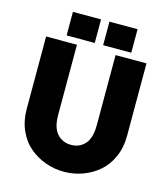

<svg xmlns="http://www.w3.org/2000/svg" viewBox="-127 -975 945 1081"><g transform="rotate(15 345.5 -434.5)"><path d="M53.2 -279.8V-703.1H232.9V-294.9Q232.9 -219.7 264.6 -184.8Q296.4 -149.9 346.2 -149.9Q395.5 -149.9 426.8 -184.8Q458 -219.7 458 -294.9V-703.1H638.2V-279.8Q638.2 -211.9 613.3 -156.2Q588.4 -100.6 547.1 -65.7Q505.9 -30.8 454.1 -12Q402.3 6.8 346.2 6.8Q290 6.8 238 -12Q186 -30.8 144.5 -65.7Q103 -100.6 78.1 -156.2Q53.2 -211.9 53.2 -279.8ZM327.1 -738.8H163.1V-876H327.1ZM540 -738.8H376V-876H540Z"/></g></svg>

Font: LT Superior Black
Style: Regular
Weight: 900
Designer: Daniel Lyons
Foundry: LyonsType
Version: Version 2.005